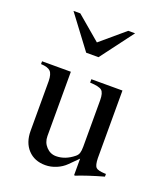

<svg xmlns="http://www.w3.org/2000/svg" viewBox="-137 -816 773 915"><g transform="rotate(20 250.0 -358.5)"><path d="M487.8 -49.8V-36.1Q406.2 -13.2 351.1 8.8L347.2 6.8V-76.2L304.2 -33.2Q284.2 -13.2 256.6 -1.7Q229 9.8 201.2 9.8Q146 9.8 113 -25.6Q80.1 -61 80.1 -120.1V-372.1Q79.6 -407.7 66.4 -421.1Q53.2 -434.6 18.1 -436V-450.2H164.1V-124Q164.1 -92.3 184.8 -70.1Q205.6 -47.9 234.9 -47.9Q281.2 -47.9 323.2 -82Q334 -90.3 337.9 -102.1Q341.8 -113.8 341.8 -134.8V-370.1Q341.8 -407.7 328.1 -419.4Q314.5 -431.2 268.1 -433.1V-450.2H425.8V-106.9Q426.8 -71.8 436.5 -61.5Q446.3 -51.3 482.9 -49.8ZM389.2 -727.1 264.2 -560.5H201.7L76.7 -727.1H111.3L232.9 -624L354.5 -727.1Z"/></g></svg>

Font: Accordance
Style: Regular
Weight: 400
Version: Version 1.1 (build May 11, 2018) Miklal Software Solutions, 